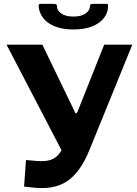

<svg xmlns="http://www.w3.org/2000/svg" viewBox="-20 -974 711 997"><path d="M105 -5 115 -143 150 -140Q200 -134 231 -140.5Q262 -147 282.5 -170Q303 -193 319 -234L521 -742H667L444 -194Q397 -78 327 -32Q257 14 143 -1ZM313 -168 14 -742H200L369 -392Q375 -378 383 -394L424 -383ZM361 -821Q303 -821 263.5 -837.5Q224 -854 203.5 -881.5Q183 -909 181 -940Q180 -949 182.5 -951.5Q185 -954 190 -954H255Q267 -954 271.5 -951.5Q276 -949 276 -942Q275 -920 298 -904Q321 -888 361 -888ZM361 -821V-888Q402 -888 424.5 -904Q447 -920 447 -942Q447 -949 451 -951.5Q455 -954 467 -954H532Q538 -954 539.5 -951.5Q541 -949 541 -940Q541 -909 520.5 -881.5Q500 -854 460 -837.5Q420 -821 361 -821Z"/></svg>

Font: Libre Franklin
Style: Bold
Weight: 700
Designer: Pablo Impallari, Rodrigo Fuenzalida, Nhung Nguyen
Foundry: Impallari Type
Version: Version 3.000